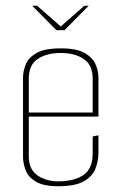

<svg xmlns="http://www.w3.org/2000/svg" viewBox="-20 -643 422 667"><path d="M92 -623H109L191 -551L273 -623H288L204 -538H176ZM182 4Q131 4 104.5 -12Q78 -28 69 -52Q60 -76 60 -98V-373Q60 -396 69.5 -419.5Q79 -443 107 -459Q135 -475 191 -475Q246 -475 274 -459Q302 -443 312 -419.5Q322 -396 322 -373V-248H302V-370Q302 -417 271 -438Q240 -459 191 -459Q143 -459 111.5 -438.5Q80 -418 80 -370V-101Q80 -54 110.5 -33.5Q141 -13 182 -13Q238 -13 270 -35Q302 -57 302 -110V-169L322 -173V-114Q322 -84 311.5 -57Q301 -30 271 -13Q241 4 182 4ZM66 -238V-252H322V-238Z"/></svg>

Font: Smooch Sans Thin
Style: Regular
Weight: 100
Designer: Robert E. Leuschke
Foundry: Robert E. Leuschke
Version: Version 1.010